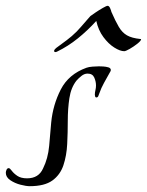

<svg xmlns="http://www.w3.org/2000/svg" viewBox="-70 -607 505 660"><path d="M32 33Q20 33 0.5 28Q-19 23 -34.5 12.5Q-50 2 -50 -13Q-50 -18 -47.5 -23.5Q-45 -29 -40 -29Q-36 -29 -29.5 -20Q-23 -11 -10.5 -2.5Q2 6 23 6Q63 6 78 -28Q95 -62 99 -105.5Q103 -149 106 -186Q112 -247 139 -299.5Q166 -352 227 -374Q235 -377 248.5 -378Q262 -379 270 -379Q275 -379 284.5 -378.5Q294 -378 302.5 -375.5Q311 -373 311 -366Q311 -363 307 -357Q297 -339 287.5 -322Q278 -305 271 -285Q270 -282 268 -277Q266 -272 261 -272Q258 -272 257 -275.5Q256 -279 256 -281Q256 -289 258 -297Q260 -305 260 -313Q260 -327 254 -340.5Q248 -354 231 -354Q220 -354 210 -346Q200 -338 193 -330Q174 -306 168.5 -269.5Q163 -233 163 -192.5Q163 -152 161 -112Q159 -72 148 -39Q137 -6 110 13.5Q83 33 32 33ZM121 -428Q116 -428 116 -432Q116 -435 119 -438Q122 -441 123 -442Q142 -456 159.5 -469Q177 -482 194 -499Q199 -504 209.5 -516Q220 -528 229.5 -539Q239 -550 241 -552Q245 -555 257.5 -563.5Q270 -572 283 -579.5Q296 -587 300 -587Q305 -587 308.5 -579Q312 -571 313 -566Q327 -534 338.5 -514.5Q350 -495 366.5 -485.5Q383 -476 412 -473Q415 -473 415 -472Q415 -467 402.5 -457Q390 -447 376 -439Q362 -431 357 -431Q343 -431 323 -443.5Q303 -456 285.5 -479.5Q268 -503 261 -535Q231 -502 197.5 -475Q164 -448 127 -430Q123 -428 121 -428Z"/></svg>

Font: My Soul
Style: Regular
Weight: 400
Designer: Robert E. Leuschke
Foundry: Robert E. Leuschke
Version: Version 1.010; ttfautohint (v1.8.4.7-5d5b)